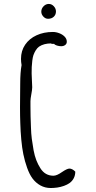

<svg xmlns="http://www.w3.org/2000/svg" viewBox="-20 -924 478 960"><path d="M220.2 -830.1Q237.8 -830.1 248.8 -840.3Q259.8 -850.6 259.8 -866.7Q259.8 -881.3 249 -892.8Q238.3 -904.3 224.1 -904.3Q209 -904.3 197.8 -892.6Q186.5 -880.9 186.5 -865.7Q186.5 -852.1 196.8 -841.1Q207 -830.1 220.2 -830.1ZM289.6 -63.5Q264.2 -45.4 247.1 -45.4Q205.6 -45.4 182.1 -82.5Q169.4 -102.5 161.4 -123.5Q153.3 -144.5 147.9 -172.9Q142.1 -205.6 138.9 -230.5Q135.7 -255.4 134.8 -287.1Q132.3 -343.3 132.3 -394V-418Q132.3 -429.7 136.7 -453.1Q141.1 -476.1 141.1 -487.8Q141.1 -499.5 139.6 -522Q138.2 -544.9 138.2 -556.6Q138.2 -580.6 138.7 -588.9Q139.2 -602.5 141.4 -620.1Q143.6 -637.7 147 -647.9Q151.4 -660.6 158.7 -672.4Q166 -684.1 175.3 -690.9Q199.2 -707 236.8 -707V-704.6H250.5V-705.1Q253.4 -699.7 264.6 -696.3Q275.9 -692.9 286.1 -692.9Q297.9 -692.9 305.9 -699Q314 -705.1 314 -715.3Q314 -729.5 303.5 -740.5Q293 -751.5 276.6 -757.8Q260.3 -764.2 244.1 -764.2Q199.2 -764.2 162.8 -747.6Q126.5 -731 105.7 -700.4Q85 -669.9 85 -629.9Q85 -614.7 87.9 -598.6Q81.1 -562 81.1 -506.3Q81.1 -477.1 80.6 -450.2Q80.1 -423.3 80.1 -386.7Q80.1 -342.8 81.5 -307.6Q82.5 -268.1 86.4 -225.8Q90.3 -183.6 96.7 -152.8Q104 -117.2 115.7 -84.7Q127.4 -52.2 142.1 -32.2Q158.7 -9.8 182.1 3.2Q205.6 16.1 233.9 16.1Q248.5 16.1 266.6 13.7Q283.2 11.2 299.8 5.4Q316.4 -0.5 328.6 -9.3Q341.3 -18.6 348.9 -33.2Q356.4 -47.9 356.4 -65.9Q341.3 -81.1 327.1 -81.1Q315.4 -81.1 289.6 -63.5Z"/></svg>

Font: Amatica SC
Style: Bold
Weight: 400
Designer: Vernon Adams, Ben Nathan
Foundry: newtypography
Version: Version 2.000